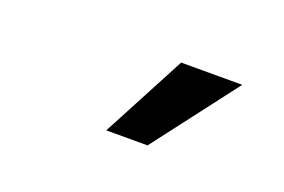

<svg xmlns="http://www.w3.org/2000/svg" viewBox="-42 -901 594 401"><g transform="rotate(20 255.0 -700.5)"><path d="M209 -607.4 307.6 -793.9H443.4L300.8 -607.4Z"/></g></svg>

Font: Min Sans Bold
Style: Regular
Weight: 700
Designer: Jinseong-Kim, NotoSansCJK, Nunito
Foundry: Jinseong-Kim
Version: Version 1.400;Glyphs 3.1.2 (3151)